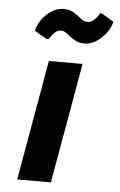

<svg xmlns="http://www.w3.org/2000/svg" viewBox="-52 -757 495 795"><g transform="rotate(5 195.0 -360.0)"><path d="M390 -685Q380 -646 347 -615.5Q314 -585 278 -585Q257 -585 243 -592Q229 -599 214 -611Q202 -621 194 -625.5Q186 -630 176 -630Q165 -630 154.5 -621Q144 -612 137.5 -602.5Q131 -593 129 -590H120L69 -620Q79 -660 111.5 -690Q144 -720 181 -720Q201 -720 214.5 -713.5Q228 -707 245 -694Q257 -684 265 -679.5Q273 -675 284 -675Q295 -675 306 -683.5Q317 -692 324.5 -703Q332 -714 331 -715H340ZM50 0 138 -500H278L190 0Z"/></g></svg>

Font: Scada
Style: Bold Italic
Weight: 700
Italic angle: -10°
Version: Version 4.000